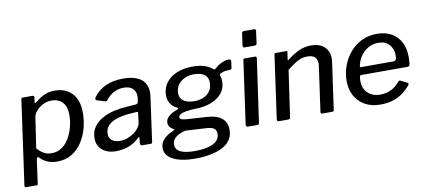

<svg xmlns="http://www.w3.org/2000/svg" viewBox="-79 -1034 3338 1502"><g transform="rotate(-10 1590.5 -283.5)"><path d="M21 165Q16 165 13.5 159.5Q11 154 13 148L106 -515Q107 -525 110 -527.5Q113 -530 123 -530H194Q202 -530 206.5 -526.5Q211 -523 210 -515L204 -476Q203 -470 207 -470.5Q211 -471 218 -477Q233 -488 254 -503Q275 -518 305 -529Q335 -540 377 -540Q458 -540 510 -487.5Q562 -435 562 -330Q562 -272 546.5 -212Q531 -152 498.5 -102Q466 -52 416.5 -21Q367 10 298 10Q252 10 218.5 -6Q185 -22 164 -45Q155 -54 150 -48.5Q145 -43 143 -31L118 154Q117 161 115 163Q113 165 106 165H21ZM266 -62Q315 -62 350.5 -87.5Q386 -113 409 -154Q432 -195 443.5 -242Q455 -289 455 -332Q455 -381 439.5 -410.5Q424 -440 397.5 -454Q371 -468 337 -468Q299 -468 266.5 -451Q234 -434 213.5 -409.5Q193 -385 190 -361L154 -121Q178 -93 204.5 -77.5Q231 -62 266 -62Z M948 -58Q910 -23 864 -6.5Q818 10 768 10Q697 10 657 -25Q617 -60 617 -117Q617 -171 644 -208.5Q671 -246 714.5 -269.5Q758 -293 810.5 -304.5Q863 -316 913 -318L979 -323Q998 -324 1000 -341L1004 -366Q1005 -371 1005 -376Q1005 -381 1005 -386Q1005 -425 980 -447Q955 -469 910 -469Q870 -469 833 -451Q796 -433 766 -393Q763 -389 759.5 -388Q756 -387 749 -389L684 -409Q679 -411 677 -416Q675 -421 681 -433Q716 -484 776 -512Q836 -540 917 -540Q982 -540 1024.5 -522.5Q1067 -505 1087 -473Q1107 -441 1107 -397Q1107 -390 1106.5 -382.5Q1106 -375 1105 -367L1056 -14Q1054 -4 1052 -2Q1050 0 1041 0H974Q966 0 963 -5Q960 -10 960 -19L964 -60Q963 -75 948 -58ZM987 -252Q988 -260 986.5 -262.5Q985 -265 977 -264L918 -260Q891 -258 857.5 -251.5Q824 -245 793.5 -231.5Q763 -218 743.5 -194Q724 -170 724 -133Q724 -101 747 -82.5Q770 -64 811 -64Q843 -64 871.5 -75Q900 -86 923 -102Q946 -119 960 -138Q974 -157 977 -174Z M1370 175Q1254 175 1191 141.5Q1128 108 1128 50Q1128 9 1157.5 -21Q1187 -51 1233 -69Q1241 -73 1243 -76.5Q1245 -80 1237 -83Q1218 -94 1208.5 -107Q1199 -120 1199 -139Q1199 -162 1213.5 -179Q1228 -196 1249.5 -208Q1271 -220 1291 -226Q1300 -230 1302 -234Q1304 -238 1297 -241Q1262 -258 1244 -285.5Q1226 -313 1226 -350Q1226 -398 1246 -433Q1266 -468 1299.5 -491.5Q1333 -515 1376 -526.5Q1419 -538 1466 -538Q1533 -538 1570 -523Q1607 -508 1627 -490Q1633 -484 1640 -488Q1647 -492 1653 -498Q1667 -511 1684.5 -521Q1702 -531 1720.5 -537Q1739 -543 1754 -543Q1766 -543 1771 -539.5Q1776 -536 1775 -526L1769 -482Q1768 -470 1764 -466.5Q1760 -463 1750 -462Q1733 -462 1719 -460Q1705 -458 1695 -454Q1663 -446 1669 -430Q1673 -423 1675.5 -412Q1678 -401 1678 -386Q1678 -339 1656.5 -305.5Q1635 -272 1599.5 -250.5Q1564 -229 1521 -219Q1478 -209 1434 -209Q1425 -209 1403.5 -207.5Q1382 -206 1357.5 -202Q1333 -198 1316 -189Q1299 -180 1299 -164Q1299 -152 1316.5 -146.5Q1334 -141 1374 -139L1507 -131Q1591 -126 1630 -93Q1669 -60 1669 -1Q1669 40 1651.5 70Q1634 100 1604 120Q1574 140 1535.5 152Q1497 164 1454.5 169.5Q1412 175 1370 175ZM1374 116Q1413 116 1448.5 110.5Q1484 105 1511.5 93.5Q1539 82 1555 62Q1571 42 1571 12Q1571 -16 1552.5 -29.5Q1534 -43 1488 -45L1328 -54Q1302 -49 1277 -37Q1252 -25 1236.5 -6.5Q1221 12 1221 38Q1221 79 1260.5 97.5Q1300 116 1374 116ZM1437 -269Q1476 -269 1508.5 -282Q1541 -295 1561 -323Q1581 -351 1581 -394Q1581 -433 1552.5 -455Q1524 -477 1467 -477Q1429 -477 1396 -462Q1363 -447 1342.5 -419Q1322 -391 1322 -349Q1322 -312 1352.5 -290.5Q1383 -269 1437 -269Z M1905 -16Q1904 -5 1900.5 -2.5Q1897 0 1885 0H1817Q1807 0 1803 -5Q1799 -10 1800 -19L1870 -518Q1871 -526 1873.5 -528Q1876 -530 1883 -530H1965Q1972 -530 1974.5 -525Q1977 -520 1976 -513ZM1995 -633Q1994 -623 1989.5 -619Q1985 -615 1974 -615H1896Q1887 -615 1884.5 -621.5Q1882 -628 1884 -637L1896 -725Q1899 -742 1912 -742H1997Q2003 -742 2006 -736Q2009 -730 2007 -723Z M2059 0Q2051 0 2048.5 -5.5Q2046 -11 2047 -19L2117 -518Q2118 -526 2120.5 -528Q2123 -530 2129 -530H2212Q2217 -530 2219.5 -528Q2222 -526 2220 -519L2212 -464Q2211 -452 2221 -461Q2267 -498 2313 -519Q2359 -540 2409 -540Q2479 -540 2516 -504.5Q2553 -469 2553 -411Q2553 -405 2552.5 -398Q2552 -391 2551 -384L2499 -15Q2498 -6 2494.5 -3Q2491 0 2481 0H2405Q2397 0 2394.5 -5.5Q2392 -11 2394 -19L2443 -367Q2444 -374 2444.5 -380Q2445 -386 2445 -391Q2445 -424 2426 -442Q2407 -460 2366 -460Q2338 -460 2313 -451Q2288 -442 2262 -424.5Q2236 -407 2205 -382L2152 -14Q2151 -5 2147 -2.5Q2143 0 2133 0H2059Z M2865 10Q2797 10 2745.5 -18.5Q2694 -47 2665.5 -98Q2637 -149 2637 -217Q2637 -279 2658 -336.5Q2679 -394 2717.5 -440Q2756 -486 2810.5 -513Q2865 -540 2933 -540Q2999 -540 3047 -513.5Q3095 -487 3121.5 -437.5Q3148 -388 3148 -317Q3148 -304 3147 -289.5Q3146 -275 3144 -260Q3143 -252 3138 -248Q3133 -244 3123 -244H2757Q2749 -244 2746 -233.5Q2743 -223 2743 -199Q2743 -137 2781 -102Q2819 -67 2879 -67Q2926 -67 2965 -86Q3004 -105 3037 -145Q3042 -150 3046 -149.5Q3050 -149 3055 -146L3102 -122Q3116 -115 3107 -102Q3072 -61 3035 -36.5Q2998 -12 2956.5 -1Q2915 10 2865 10ZM3027 -305Q3037 -305 3043.5 -313.5Q3050 -322 3050 -348Q3050 -400 3019 -434.5Q2988 -469 2932 -469Q2885 -469 2847.5 -446Q2810 -423 2786.5 -385Q2763 -347 2758 -305Z"/></g></svg>

Font: Libre Franklin Medium
Style: Italic
Weight: 500
Italic angle: -8°
Designer: Pablo Impallari, Rodrigo Fuenzalida, Nhung Nguyen
Foundry: Impallari Type
Version: Version 3.000